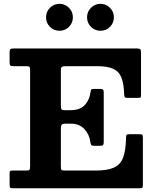

<svg xmlns="http://www.w3.org/2000/svg" viewBox="-20 -1010 838 1030"><path d="M118 -655H52Q37.5 -655 34.5 -659.5Q31.5 -664 31.5 -677.5V-729Q31.5 -743.5 36 -746.8Q40.5 -750 54 -750H712.5Q728 -750 732.2 -745.8Q736.5 -741.5 736.5 -726V-504.5Q736.5 -491.5 735 -488.2Q733.5 -485 720 -485H662.5Q651 -485 648.8 -490Q646.5 -495 646 -504.5Q644.5 -560.5 631.5 -593.5Q618.5 -626.5 587.5 -640.8Q556.5 -655 501.5 -655H332Q317.5 -655 312 -651.2Q306.5 -647.5 306.5 -632.5V-444.5Q306.5 -430 309.5 -424.5Q312.5 -419 324.5 -419H359.5Q409 -419 434.5 -446.2Q460 -473.5 465 -513Q466.5 -524 469 -528.5Q471.5 -533 480.5 -533H516.5Q528.5 -533 532.5 -529.2Q536.5 -525.5 536.5 -513.5V-248.5Q536.5 -236 533.2 -232Q530 -228 518 -228H482.5Q472.5 -228 469.2 -232.8Q466 -237.5 464.5 -249.5Q459.5 -288.5 432.8 -317.5Q406 -346.5 362 -346.5H327.5Q315.5 -346.5 311 -341Q306.5 -335.5 306.5 -321V-116Q306.5 -100.5 310.8 -97.8Q315 -95 331 -95H491.5Q556 -95 591.2 -111Q626.5 -127 640.5 -164.8Q654.5 -202.5 656 -267.5Q656.5 -282 658.8 -286Q661 -290 675 -290H727Q740 -290 743.2 -286.8Q746.5 -283.5 746.5 -270V-18.5Q746.5 -5.5 743.2 -2.8Q740 0 727.5 0H54Q40.5 0 36 -2Q31.5 -4 31.5 -18V-80Q31.5 -91.5 34.8 -93.2Q38 -95 49.5 -95H117Q134 -95 137.8 -98.5Q141.5 -102 141.5 -119.5V-635Q141.5 -649.5 137 -652.2Q132.5 -655 118 -655ZM519 -845Q489 -845 468 -866Q447 -887 447 -917Q447 -947 468 -968.2Q489 -989.5 519 -989.5Q549 -989.5 570 -968.2Q591 -947 591 -917Q591 -887 570 -866Q549 -845 519 -845ZM299 -845Q269 -845 248 -866Q227 -887 227 -917Q227 -947 248 -968.2Q269 -989.5 299 -989.5Q329 -989.5 350 -968.2Q371 -947 371 -917Q371 -887 350 -866Q329 -845 299 -845Z"/></svg>

Font: Besley
Style: Bold
Weight: 700
Designer: Owen Earl
Foundry: indestructible type*
Version: Version 2.001; ttfautohint (v1.8.3)